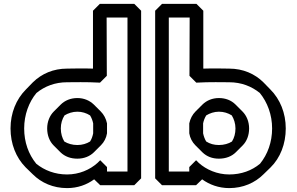

<svg xmlns="http://www.w3.org/2000/svg" viewBox="-20 -915 1524 985"><path d="M222 -256C222 -221 234 -190 255 -169L290 -134L291 -133C313 -112 342 -101 377 -101C411 -101 441 -113 462 -134L498 -170C514 -186 525 -207 529 -231V-282C524 -306 513 -327 497 -343L462 -378L461 -379C439 -400 410 -412 377 -412C343 -412 313 -400 291 -378L256 -343C235 -322 222 -291 222 -256ZM292 -256C292 -282 299 -304 311 -323C329 -334 352 -342 377 -342C401 -342 423 -335 442 -323C449 -312 455 -297 458 -282V-231C455 -216 450 -201 442 -189C424 -178 402 -171 377 -171C351 -171 328 -178 310 -189C299 -207 292 -230 292 -256ZM634 -35H529V-58L494 -93L480 -79C441 -44 386 -20 324 -20C262 -20 208 -41 166 -75C126 -124 104 -186 104 -256C104 -326 128 -391 167 -438C210 -473 263 -493 324 -493C354 -493 424 -495 493 -491L528 -526L527 -825H634ZM669 35 704 0V-860L669 -895H492L457 -860V-563C403 -565 348 -563 324 -563C254 -563 194 -537 149 -493L148 -492L113 -456C63 -406 34 -335 34 -256C34 -177 62 -107 111 -57L112 -56L148 -21C192 23 253 50 324 50C378 50 425 33 463 5L494 35ZM1258 -256C1258 -291 1245 -322 1224 -343L1189 -378L1188 -379C1166 -401 1136 -412 1103 -412C1070 -412 1040 -400 1018 -378L983 -343C967 -327 956 -306 951 -282V-231C955 -207 966 -186 982 -170L1018 -134L1019 -133C1041 -112 1069 -101 1103 -101C1139 -101 1169 -113 1190 -134L1225 -169C1246 -190 1258 -221 1258 -256ZM1188 -256C1188 -231 1182 -208 1170 -189C1153 -178 1129 -171 1103 -171C1078 -171 1057 -177 1038 -189C1031 -200 1025 -216 1022 -231V-282C1025 -297 1030 -310 1038 -323C1056 -334 1079 -342 1103 -342C1128 -342 1150 -335 1169 -323C1180 -305 1188 -282 1188 -256ZM846 -35V-825H953L952 -526L987 -491C1056 -495 1126 -493 1156 -493C1218 -493 1271 -472 1313 -438C1352 -390 1376 -326 1376 -256C1376 -186 1353 -123 1314 -75C1272 -40 1218 -20 1156 -20C1094 -20 1038 -45 1000 -79L986 -93L951 -58V-35ZM776 0 811 35H986L1017 5C1054 32 1102 50 1156 50C1227 50 1288 23 1332 -21L1368 -56C1418 -105 1446 -177 1446 -256C1446 -335 1417 -406 1367 -456L1332 -492C1288 -536 1227 -563 1156 -563C1131 -563 1079 -565 1023 -563V-860L988 -895H811L776 -860Z"/></svg>

Font: Hussar Press
Style: Bold
Weight: 700
Foundry: Cannot Into Space Fonts
Version: Version 1.43